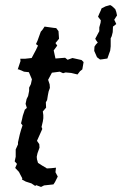

<svg xmlns="http://www.w3.org/2000/svg" viewBox="-20 -731 482 758"><path d="M142 7 123 0 119 3 104 -7 82 -14 67 -22 68 -27 59 -44 55 -52 40 -68 47 -84 38 -94 42 -112V-141L51 -161V-169L58 -200L63 -218L69 -236L63 -244L67 -260L70 -274L78 -298L86 -305L81 -321L85 -340L91 -352L95 -372V-385L102 -399L106 -418L94 -446L75 -448L54 -457H50L61 -490L60 -499H78L105 -502L122 -534L130 -551L122 -557L128 -570L141 -606L148 -614L156 -626L192 -621L202 -620L211 -608L213 -578L199 -561L206 -551L192 -532L199 -500L237 -503L247 -495L266 -502L302 -494L310 -486L305 -457L296 -450L286 -437L261 -443L239 -445L229 -442L216 -448L185 -444L170 -416L176 -398L177 -384L172 -370L169 -355L166 -336L161 -327L162 -306L149 -291L151 -277V-264L149 -251L144 -230L147 -222L139 -204L126 -175L135 -162L136 -148L128 -126L125 -112L126 -102L130 -88L147 -77L161 -69L165 -66L182 -67L201 -69L199 -51L208 -34L197 -12L191 -3L154 1ZM378 -690 381 -698 397 -706 415 -711 422 -707 435 -695 439 -684 442 -670 438 -664 431 -653 435 -645 439 -636 426 -626 425 -604 421 -588 417 -580V-548L415 -531L411 -520L404 -500L384 -497L375 -496L363 -505L356 -521L352 -530L353 -547L359 -556L366 -563L360 -571L356 -578L372 -608V-623L377 -641L378 -651L367 -665L372 -677Z"/></svg>

Font: Winky Rough Light
Style: Italic
Weight: 300
Italic angle: -8.97852°
Designer: Simon Atzbach
Foundry: typofactur
Version: Version 1.206; ttfautohint (v1.8.4.7-5d5b)